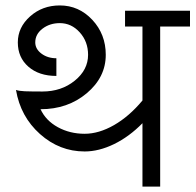

<svg xmlns="http://www.w3.org/2000/svg" viewBox="-20 -690 723 710"><path d="M293 -129.9Q200.2 -129.9 127.9 -194.3Q55.7 -258.8 39.1 -357.4Q49.8 -353.5 71.8 -352.5Q93.8 -351.6 136.7 -351.6Q207 -351.6 256.3 -391.6Q305.7 -431.6 305.7 -487.3Q305.7 -536.1 274.9 -570.3Q244.1 -604.5 201.2 -604.5Q164.1 -604.5 137.2 -584Q110.4 -563.5 110.4 -533.2Q110.4 -508.8 133.3 -491.7Q156.2 -474.6 188.5 -474.6V-409.2Q124 -409.2 85 -443.4Q45.9 -477.5 45.9 -533.2Q45.9 -588.9 91.3 -629.4Q136.7 -669.9 201.2 -669.9Q271.5 -669.9 321.3 -616.7Q371.1 -563.5 371.1 -487.3Q371.1 -404.3 300.8 -345.2Q230.5 -286.1 129.9 -286.1Q149.4 -244.1 193.8 -219.7Q238.3 -195.3 293 -195.3Q345.7 -195.3 401.9 -227.5Q458 -259.8 506.8 -318.4V-591.8H442.4V-650.4H682.6V-591.8H572.3V0H506.8V-234.4Q458 -184.6 401.9 -157.2Q345.7 -129.9 293 -129.9Z"/></svg>

Font: Lohit Marathi
Style: Regular
Weight: 400
Version: 2.94.2